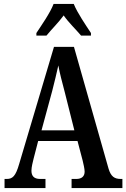

<svg xmlns="http://www.w3.org/2000/svg" viewBox="-20 -951 639 971"><path d="M164 -784V-771H215C239 -801 277 -838 302 -873C326 -838 365 -801 390 -771H440V-784C415 -822 371 -886 353 -931H251C234 -886 189 -822 164 -784ZM3 0H210V-46H183C150 -46 139 -63 139 -88C139 -106 146 -133 150 -149L173 -238H372L398 -139C402 -122 408 -97 408 -83C408 -59 393 -46 366 -46H342V0H599V-46H591C559 -46 541 -58 529 -98L354 -714H253L77 -122C59 -59 43 -46 14 -46H3ZM190 -292 244 -491C256 -536 266 -581 275 -620C282 -581 294 -536 308 -483L356 -292Z"/></svg>

Font: Noto Serif Armenian ExtraCondensed SemiBold
Style: Regular
Weight: 600
Width: 2
Designer: Monotype Design Team
Foundry: Monotype Imaging Inc.
Version: Version 2.008